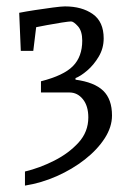

<svg xmlns="http://www.w3.org/2000/svg" viewBox="-20 -492 417 600"><path d="M58 88V44Q104 33 149.5 10Q195 -13 225.5 -46.5Q256 -80 256 -125Q256 -161 239 -182Q222 -203 197 -203H108V-238Q179 -256 208 -285.5Q237 -315 237 -365Q237 -395 223.5 -410Q210 -425 202 -425Q196 -425 173 -421.5Q150 -418 126.5 -413.5Q103 -409 93 -407L84 -333H45L40 -452Q60 -456 89.5 -460.5Q119 -465 145.5 -468.5Q172 -472 183 -472Q236 -472 270 -448Q304 -424 304 -372Q304 -341 288.5 -315Q273 -289 252.5 -271.5Q232 -254 216 -248V-243Q275 -235 302.5 -208.5Q330 -182 330 -131Q330 -95 307 -59.5Q284 -24 245 6.5Q206 37 157.5 58.5Q109 80 58 88Z"/></svg>

Font: Grenze Gotisch Light
Style: Regular
Weight: 300
Designer: Renata Polastri
Foundry: Omnibus-Type
Version: Version 1.001